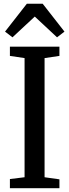

<svg xmlns="http://www.w3.org/2000/svg" viewBox="-20 -988 364 1008"><path d="M109 -57.5V-683L32 -694.5V-743H292V-694.5L214 -683V-57.5L292 -46.5V0H32V-48ZM45.5 -792 6.5 -822 121 -968.5H204L318.5 -822L279.5 -792L162.5 -901Z"/></svg>

Font: Merriweather 24pt SemiCondensed
Style: Regular
Weight: 400
Width: 4
Designer: Eben Sorkin
Foundry: Eben Sorkin
Version: Version 2.100